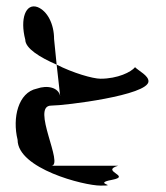

<svg xmlns="http://www.w3.org/2000/svg" viewBox="-20 -762 519 600"><path d="M35 -325C35 -235 242 -182 294 -182C355 -182 266 -188 330 -200C393 -212 292 -227 349 -244H140C182 -244 75 -432 140 -432C182 -432 444 -464 444 -508C444 -526 414 -540 402 -552C390 -537 348 -516 294 -516C270 -516 208 -534 157 -560L168 -462C163 -488 129 -497 95 -485C37 -473 18 -394 35 -325ZM59 -638C59 -611 104 -583 157 -560L149 -640C149 -687 128 -728 97 -740C60 -753 42 -703 59 -638Z"/></svg>

Font: bitstorm
Style: excn
Weight: 400
Version: Version 0.2